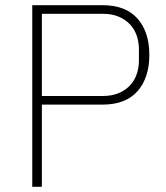

<svg xmlns="http://www.w3.org/2000/svg" viewBox="-20 -718 637 738"><path d="M104 0V-698H375Q463 -698 508.5 -646.5Q554 -595 554 -507Q554 -419 508.5 -367.5Q463 -316 375 -316H141V0ZM141 -349H375Q410 -349 436 -360Q462 -371 479.5 -389.5Q497 -408 505.5 -433Q514 -458 514 -485V-529Q514 -556 505.5 -581Q497 -606 479.5 -624.5Q462 -643 436 -654Q410 -665 375 -665H141Z"/></svg>

Font: IBM Plex Sans Arabic ExtLt
Style: Regular
Weight: 200
Designer: Mike Abbink, Paul van der Laan, Pieter van Rosmalen, Wael Morcos, Khajak Apelian
Foundry: Bold Monday
Version: Version 1.2